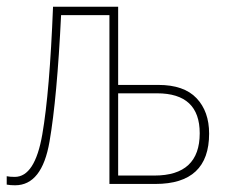

<svg xmlns="http://www.w3.org/2000/svg" viewBox="-21 -548 690 572"><path d="M137 -528Q127 -274 105 -147.5Q83 -21 23 -21Q8 -21 -1 -23V2Q10 4 24 4Q104 4 126.5 -126Q149 -256 161 -503H305V0H442Q602 0 602 -150Q602 -216 564.5 -255.5Q527 -295 451 -295H331V-528ZM574 -151Q574 -25 439 -25H331V-270H447Q574 -270 574 -151Z"/></svg>

Font: Noto Sans Display SemiCondensed Thin
Style: Regular
Weight: 250
Width: 4
Designer: Monotype Design team
Foundry: Monotype Imaging Inc.
Version: 1.000